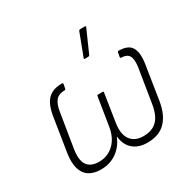

<svg xmlns="http://www.w3.org/2000/svg" viewBox="-156 -856 1033 1028"><g transform="rotate(-30 361.0 -342.5)"><path d="M186 11Q141 11 112.5 -8Q84 -27 74 -64.5Q64 -102 72 -155L105 -364Q112 -407 126.5 -435.5Q141 -464 167 -478.5Q193 -493 234 -493Q240 -493 240 -487L235 -461Q234 -454 229 -454Q192 -454 173.5 -433Q155 -412 148 -366L114 -156Q104 -92 125 -61Q146 -30 198 -30Q251 -30 289 -66Q327 -102 337 -165L365 -339Q366 -345 371 -345H400Q406 -345 405 -339L378 -165Q368 -101 393 -65.5Q418 -30 472 -30Q526 -30 556.5 -60.5Q587 -91 597 -156L631 -366Q637 -412 625 -432.5Q613 -453 577 -454Q572 -454 572 -460L577 -487Q578 -493 583 -493Q643 -493 662.5 -459.5Q682 -426 672 -361L639 -150Q626 -71 585.5 -30Q545 11 473 11Q418 11 385 -18Q352 -47 347 -98H345Q326 -49 284 -19Q242 11 186 11ZM405 -546Q403 -546 402 -548.5Q401 -551 403 -554L455 -691Q457 -694 459.5 -695Q462 -696 465 -696H493Q496 -696 497.5 -694Q499 -692 497 -689L436 -551Q434 -546 426 -546Z"/></g></svg>

Font: Sofia Sans Semi Condensed ExtraLight
Style: Italic
Weight: 250
Italic angle: -9°
Version: Version 4.100